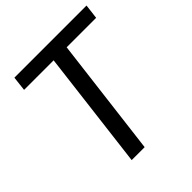

<svg xmlns="http://www.w3.org/2000/svg" viewBox="-196 -845 974 974"><g transform="rotate(-45 291.0 -358.0)"><path d="M581.5 -716.5 572 -638H360.5L282 0H189L267 -638H55L64 -716.5Z"/></g></svg>

Font: Lato
Style: Italic
Weight: 400
Italic angle: -7°
Designer: Lukasz Dziedzic
Foundry: tyPoland Lukasz Dziedzic
Version: Version 2.007; 2014-02-27